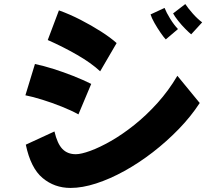

<svg xmlns="http://www.w3.org/2000/svg" viewBox="-20 -866 1040 945"><path d="M921 -697Q911 -705 892.5 -723.5Q874 -742 857 -763.5Q840 -785 832 -800L892 -846Q906 -825 929 -799Q952 -773 975 -756ZM796 -672Q787 -681 771 -704Q755 -727 740.5 -752.5Q726 -778 721 -795L790 -827Q799 -804 817.5 -774Q836 -744 856 -723ZM473 -515Q429 -556 359.5 -596Q290 -636 215 -669L270 -815Q323 -796 376.5 -768.5Q430 -741 477 -711Q524 -681 554 -654ZM366 -303Q332 -322 284.5 -341Q237 -360 189 -375Q141 -390 105 -397L152 -551Q195 -542 244 -526.5Q293 -511 341 -492Q389 -473 429 -453ZM963 -359Q920 -293 860.5 -231.5Q801 -170 732.5 -117Q664 -64 592.5 -24.5Q521 15 453 37Q385 59 327 59Q248 59 189.5 10Q131 -39 107 -154L248 -219Q262 -159 287 -133Q312 -107 353 -107Q379 -107 424.5 -123.5Q470 -140 526 -172Q582 -204 641 -251Q700 -298 755 -359Q810 -420 853 -493Z"/></svg>

Font: Mochiy Pop One
Style: Regular
Weight: 400
Designer: FONTDASU
Foundry: FONTDASU / Google Inc. / Adobe
Version: Version 2.000